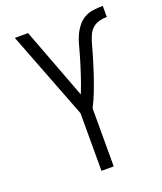

<svg xmlns="http://www.w3.org/2000/svg" viewBox="-136 -824 772 913"><g transform="rotate(-20 250.0 -367.5)"><path d="M219 0H281V-294Q290 -311 298 -329Q306 -347 313 -365Q320 -383 326.5 -401.5Q333 -420 339.5 -438.5Q346 -457 351.5 -475.5Q357 -494 363 -513Q369 -532 374 -550.5Q379 -569 384.5 -588Q390 -607 398 -625Q406 -643 420.5 -656Q435 -669 454 -674Q473 -679 493 -679V-735Q469 -735 445 -732Q421 -729 400.5 -717.5Q380 -706 365 -687Q350 -668 340 -646Q330 -624 324 -601Q318 -578 311.5 -555.5Q305 -533 298 -510Q291 -487 283.5 -464.5Q276 -442 268 -419.5Q260 -397 251 -375L115 -735H48L219 -292Z"/></g></svg>

Font: Iosevka SS09 Light
Style: Regular
Weight: 300
Monospace: yes
Designer: Belleve Invis
Foundry: Belleve Invis
Version: Version 5.2.1; ttfautohint (v1.8.3)